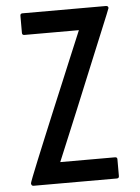

<svg xmlns="http://www.w3.org/2000/svg" viewBox="-54 -820 617 849"><g transform="rotate(-5 254.5 -396.0)"><path d="M320 -682H78Q68 -682 68 -692V-768Q68 -778 78 -778H448Q459 -778 459 -768Q459 -767 448 -740Q437 -713 419 -669.5Q401 -626 378 -570Q355 -514 330.5 -454.5Q306 -395 282 -336.5Q258 -278 238 -230.5Q218 -183 204.5 -150Q191 -117 187 -108H430Q440 -108 440 -99V-24Q440 -14 430 -14H60Q55 -14 52.5 -17.5Q50 -21 50 -26Q50 -28 60.5 -55.5Q71 -83 89 -126.5Q107 -170 129.5 -225Q152 -280 176.5 -338.5Q201 -397 225 -454.5Q249 -512 268.5 -559Q288 -606 302 -639Q316 -672 320 -682Z"/></g></svg>

Font: Kanalisirung
Style: Regular
Weight: 500
Designer: Peter Wiegel
Foundry: Peter Wiegel
Version: 1.000